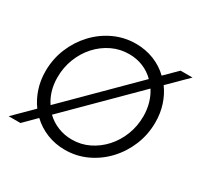

<svg xmlns="http://www.w3.org/2000/svg" viewBox="-153 -893 1121 1087"><g transform="rotate(30 407.0 -350.0)"><path d="M392 11Q329 11 274 -11Q219 -33 177 -73L99 5H22L141 -113Q110 -155 92.5 -208Q75 -261 75 -320Q75 -400 104 -470.5Q133 -541 183.5 -595Q234 -649 300.5 -680Q367 -711 442 -711Q506 -711 561 -689Q616 -667 657 -627L736 -705H814L694 -586Q725 -544 742 -491.5Q759 -439 759 -380Q759 -300 730 -229.5Q701 -159 650.5 -105Q600 -51 533.5 -20Q467 11 392 11ZM196 -168 604 -574Q572 -606 530 -623.5Q488 -641 438 -641Q379 -641 327 -616Q275 -591 235.5 -547.5Q196 -504 173.5 -446.5Q151 -389 151 -324Q151 -235 196 -168ZM397 -59Q456 -59 507.5 -84Q559 -109 598.5 -152.5Q638 -196 660.5 -253.5Q683 -311 683 -376Q683 -420 671.5 -460Q660 -500 639 -532L230 -125Q262 -94 305 -76.5Q348 -59 397 -59Z"/></g></svg>

Font: Red Hat Text VF
Style: Italic
Weight: 300
Italic angle: -12°
Designer: Pentagram, MCKL
Foundry: Pentagram, MCKL
Version: Version 1.023